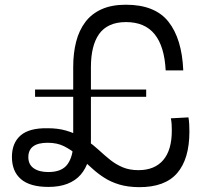

<svg xmlns="http://www.w3.org/2000/svg" viewBox="-20 -782 854 813"><path d="M599 -403V-372H128.5V-403ZM513 -762Q636.5 -762 693.5 -689.8Q750.5 -617.5 756 -484H681.5Q676.5 -585 635 -636.8Q593.5 -688.5 513.5 -688.5Q474 -688.5 445.5 -675.5Q417 -662.5 399.5 -637.8Q382 -613 373.5 -577.8Q365 -542.5 365 -498V-183.5Q365 -138.5 354.2 -103Q343.5 -67.5 321.5 -42.2Q299.5 -17 265.5 -3.8Q231.5 9.5 185 9.5Q107.5 9.5 69 -23.2Q30.5 -56 30.5 -117.5Q30.5 -176.5 67.2 -208.5Q104 -240.5 182 -239V-177.5Q100 -177.5 100 -116.5Q100 -85.5 122.8 -69.5Q145.5 -53.5 184.5 -53.5Q242.5 -53.5 266.2 -87Q290 -120.5 290 -177V-499Q290 -557.5 302.5 -605.8Q315 -654 341.5 -689Q368 -724 410.5 -743Q453 -762 513 -762ZM778 -285Q780.5 -270 781.2 -255.8Q782 -241.5 782 -225Q782 -109 730.2 -49Q678.5 11 568.5 10.5Q520 10 484.8 -0.8Q449.5 -11.5 422.5 -28.8Q395.5 -46 373.2 -66.2Q351 -86.5 329.5 -105.5L306 -126.5Q280.5 -148 251.2 -162.8Q222 -177.5 182 -177.5V-239Q225 -239 258.2 -229.5Q291.5 -220 318.5 -205L347.5 -187.5Q375.5 -168 399 -146.2Q422.5 -124.5 446.5 -105.2Q470.5 -86 499.2 -73.8Q528 -61.5 566.5 -61.5Q634.5 -61.5 671 -104Q707.5 -146.5 707.5 -229Q707.5 -241.5 706.8 -254.8Q706 -268 703.5 -281Z"/></svg>

Font: Hepta Slab
Style: Regular
Weight: 400
Designer: Michael LaGattuta
Foundry: Michael LaGattuta
Version: Version 1.100